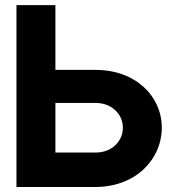

<svg xmlns="http://www.w3.org/2000/svg" viewBox="-20 -743 695 763"><path d="M45.4 -722.7V0H359.4C520 0 623 -110.8 623 -235.4C623 -359.9 520 -465.3 359.4 -465.3H200.2V-722.7ZM200.2 -136.7V-334H359.4C425.3 -334 468.3 -288.1 468.3 -235.4C468.3 -182.6 425.3 -136.7 359.4 -136.7Z"/></svg>

Font: Giphurs ExtraBold
Style: Regular
Weight: 800
Version: Version 1.000